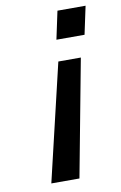

<svg xmlns="http://www.w3.org/2000/svg" viewBox="-81 -574 495 788"><g transform="rotate(-10 166.5 -180.0)"><path d="M67.9 167 183.1 -320.8H276.9L185.1 167ZM190.9 -410.2 215.8 -526.9H333L308.1 -410.2Z"/></g></svg>

Font: CMU Bright
Style: SemiBoldOblique
Weight: 600
Italic angle: -12°
Version: Version 0.7.0